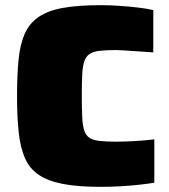

<svg xmlns="http://www.w3.org/2000/svg" viewBox="-20 -716 656 744"><path d="M370 8Q283 8 225 -3Q167 -14 131 -38Q95 -62 77 -102.5Q59 -143 52.5 -203Q46 -263 46 -344Q46 -426 52 -485.5Q58 -545 76 -585.5Q94 -626 130 -650.5Q166 -675 224.5 -685.5Q283 -696 370 -696Q404 -696 441 -693.5Q478 -691 513 -687Q548 -683 574 -677V-513Q528 -516 499.5 -518Q471 -520 455.5 -521Q440 -522 430 -522Q390 -522 365 -519Q340 -516 326 -506Q312 -496 306 -476.5Q300 -457 298.5 -425Q297 -393 297 -344Q297 -296 298.5 -263.5Q300 -231 306 -211.5Q312 -192 326 -182.5Q340 -173 365 -170Q390 -167 430 -167Q462 -167 504 -169.5Q546 -172 578 -176V-8Q554 -4 518.5 0Q483 4 444.5 6Q406 8 370 8Z"/></svg>

Font: Saira SemiExpanded Black
Style: Regular
Weight: 900
Width: 6
Designer: Hector Gatti with collaboration of the Omnibus-Type team
Foundry: Omnibus-Type
Version: Version 1.101